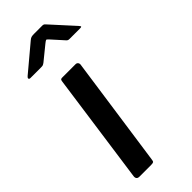

<svg xmlns="http://www.w3.org/2000/svg" viewBox="-244 -781 816 816"><g transform="rotate(-45 164.0 -373.0)"><path d="M141 -16Q140 -5 136.5 -2.5Q133 0 121 0H53Q43 0 39 -5Q35 -10 36 -19L106 -518Q107 -526 109.5 -528Q112 -530 118 -530H198Q205 -530 209 -525Q213 -520 212 -513ZM238 -634 193 -684Q186 -692 183 -691.5Q180 -691 170 -683L106 -631Q99 -626 95.5 -625Q92 -624 85 -624H21Q14 -624 13 -628.5Q12 -633 18 -638L136 -737Q143 -743 149 -744.5Q155 -746 164 -746H214Q222 -746 226 -741.5Q230 -737 233 -734L323 -635Q329 -628 328 -626Q327 -624 319 -624H255Q249 -624 245.5 -626.5Q242 -629 238 -634Z"/></g></svg>

Font: Libre Franklin Medium
Style: Italic
Weight: 500
Italic angle: -8°
Designer: Pablo Impallari, Rodrigo Fuenzalida, Nhung Nguyen
Foundry: Impallari Type
Version: Version 3.000